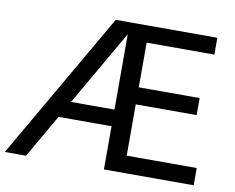

<svg xmlns="http://www.w3.org/2000/svg" viewBox="-77 -809 1115 910"><g transform="rotate(10 480.0 -354.0)"><path d="M572 -83H909V0H477V-208H222L102 0H0L409 -708H898V-627H572V-412H865V-330H572ZM268 -288H477V-651Z"/></g></svg>

Font: Telex
Style: Regular
Weight: 400
Designer: Andres Torresi
Foundry: Andres Torresi
Version: Version 1.100